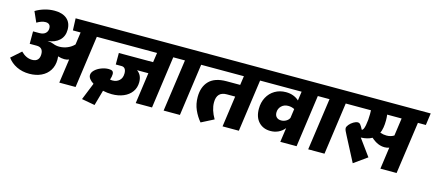

<svg xmlns="http://www.w3.org/2000/svg" viewBox="-59 -1299 4547 2014"><g transform="rotate(15 2215.0 -292.5)"><path d="M926 -566H839L760 0H583L620 -261Q599 -251 569 -251Q536 -251 500 -263Q502 -241 502 -228Q502 -161 470.5 -111Q439 -61 382.5 -34.5Q326 -8 254 -8Q177 -8 115.5 -38Q54 -68 17 -120L123 -214Q180 -157 244 -157Q284 -157 304 -178Q324 -199 324 -239Q324 -313 253 -313H178V-448H246Q289 -448 312 -468.5Q335 -489 335 -522Q335 -550 320.5 -563Q306 -576 281 -576Q239 -576 187 -545L137 -658Q179 -684 232.5 -700Q286 -716 342 -716Q428 -716 476 -675Q524 -634 524 -559Q524 -486 477.5 -442Q431 -398 351 -390Q390 -388 417 -377Q447 -364 485 -364Q530 -364 572.5 -382Q615 -400 644 -431L663 -566H579L574 -696H944Z M1755 -566H1669L1590 0H1413L1460 -337H1337Q1392 -299 1392 -221Q1392 -161 1360 -116.5Q1328 -72 1272 -48.5Q1216 -25 1146 -25Q1098 -25 1048 -36L1001 131L858 105L933 -81Q905 -98 889 -118.5Q873 -139 873 -160Q873 -188 899.5 -214Q926 -240 967 -256Q1008 -272 1048 -272Q1077 -272 1089 -262Q1101 -252 1101 -230Q1101 -203 1089 -169Q1100 -166 1116 -166Q1160 -166 1189.5 -193Q1219 -220 1219 -270Q1219 -303 1206 -320Q1193 -337 1169 -337H1106V-462H1478L1493 -566H883L901 -696H1774Z M2058 -566H1972L1893 0H1716L1796 -566H1710L1728 -696H2077Z M2698 -566H2612L2533 0H2356L2403 -336H2312Q2204 -336 2204 -220Q2204 -139 2257 -49L2122 20Q2080 -29 2052 -92Q2024 -155 2024 -231Q2024 -341 2085.5 -404.5Q2147 -468 2275 -468H2422L2436 -566H2014L2032 -696H2717Z M3325 -566H3239L3160 0H2983L3005 -155Q2977 -120 2938 -101.5Q2899 -83 2852 -83Q2773 -83 2724.5 -134.5Q2676 -186 2676 -277Q2676 -347 2705.5 -402Q2735 -457 2787.5 -488Q2840 -519 2907 -519Q2953 -519 2989.5 -504.5Q3026 -490 3049 -467L3063 -566H2654L2673 -696H3344ZM3021 -270 3035 -370Q3003 -386 2967 -386Q2922 -386 2893 -357.5Q2864 -329 2864 -287Q2864 -255 2882.5 -237Q2901 -219 2933 -219Q2961 -219 2985.5 -233Q3010 -247 3021 -270Z M3628 -566H3542L3463 0H3286L3366 -566H3280L3298 -696H3647Z M4412 -566H4326L4246 0H4070L4103 -237Q4081 -228 4053 -228Q4017 -228 3982 -242.5Q3947 -257 3907 -292Q3861 -265 3787 -262L3918 -82L3775 20L3637 -245Q3623 -271 3615.5 -288Q3608 -305 3608 -317Q3608 -333 3626 -355Q3644 -377 3670 -392.5Q3696 -408 3716 -408Q3733 -408 3745 -394Q3757 -380 3776 -343Q3795 -346 3806 -402Q3817 -458 3817 -525Q3817 -552 3816 -566H3585L3603 -696H4430ZM4149 -566H3992Q3996 -539 3996 -503Q3996 -418 3972 -364Q4007 -352 4042 -352Q4087 -352 4122 -374Z"/></g></svg>

Font: FiraGO Heavy
Style: Italic
Weight: 900
Italic angle: -8°
Designer: bBox Type GmbH
Foundry: bBox Type GmbH
Version: Version 1.001